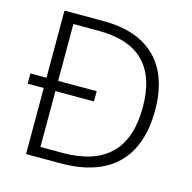

<svg xmlns="http://www.w3.org/2000/svg" viewBox="-105 -869 921 923"><g transform="rotate(15 355.5 -408.0)"><path d="M299 -765H104V-431H24V-380H104V-51H276C519 -51 649 -175 649 -415C649 -643 524 -765 299 -765ZM287 -714C489 -714 588 -614 588 -413C588 -206 484 -102 272 -102H162V-380H354V-431H162V-714Z"/></g></svg>

Font: Noto Sans Tamil UI Light
Style: Regular
Weight: 300
Designer: Jelle Bosma - Monotype Design Team
Foundry: Monotype Imaging Inc.
Version: Version 2.004